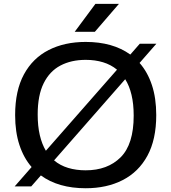

<svg xmlns="http://www.w3.org/2000/svg" viewBox="-20 -967 889 996"><path d="M142 0H56L144 -100.5Q103 -147.5 80.8 -215Q58.5 -282.5 58.5 -370Q58.5 -497 104.2 -581.2Q150 -665.5 232.5 -707.5Q315 -749.5 424.5 -749.5Q565 -749.5 656 -684L705 -740H791L704 -640.5Q745.5 -593.5 768 -525.8Q790.5 -458 790.5 -370Q790.5 -243.5 744.8 -159.2Q699 -75 616.5 -32.8Q534 9.5 424.5 9.5Q283 9.5 192 -57ZM175.5 -373Q175.5 -312.5 186.5 -265.8Q197.5 -219 218 -185L587 -605.5Q555.5 -631.5 514.5 -644Q473.5 -656.5 424.5 -656.5Q349.5 -656.5 293.5 -627Q237.5 -597.5 206.5 -535Q175.5 -472.5 175.5 -373ZM424.5 -83.5Q538 -83.5 605.8 -151Q673.5 -218.5 673.5 -367Q673.5 -428 662.2 -475Q651 -522 629.5 -556L260.5 -135Q292 -108.5 333.5 -96Q375 -83.5 424.5 -83.5ZM367.5 -802 475 -947H597L472 -802Z"/></svg>

Font: Encode Sans Exp Md
Style: Regular
Weight: 500
Width: 7
Designer: Multiple Designers
Foundry: Impallari Type
Version: Version 3.002; ttfautohint (v1.8.3) -l 8 -r 50 -G 200 -x 14 